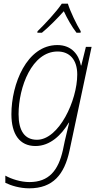

<svg xmlns="http://www.w3.org/2000/svg" viewBox="-20 -784 543 1044"><path d="M184 -614 183 -606H208C249 -640 293 -685 327 -723C345 -684 371 -638 396 -606H418L419 -614C396 -651 362 -722 349 -764H316C286 -719 224 -653 184 -614ZM139 240C268 240 330 165 358 35L478 -529H447L422 -428H420C409 -485 371 -539 292 -539C125 -539 42 -326 42 -163C42 -55 86 10 173 10C253 10 314 -50 354 -117H356C348 -85 338 -43 332 -16L322 32C297 143 246 206 140 206C92 206 41 189 9 171V210C40 225 87 240 139 240ZM181 -24C114 -24 81 -73 81 -163C81 -311 154 -504 293 -504C358 -504 400 -460 400 -379C400 -237 300 -24 181 -24Z"/></svg>

Font: Noto Sans SemiCondensed ExtraLight
Style: Italic
Weight: 200
Width: 4
Italic angle: -12°
Designer: Monotype Design Team
Foundry: Monotype Imaging Inc.
Version: Version 2.013